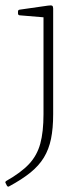

<svg xmlns="http://www.w3.org/2000/svg" viewBox="-46 -511 314 715"><path d="M116 -86V-326H152V-86ZM-25 171Q-28 167 -23 163Q32 132 62 100Q92 68 104 24Q116 -20 116 -86H152Q152 -33 144 6Q136 45 117.5 75.5Q99 106 67.5 131.5Q36 157 -12 183Q-16 186 -20 181ZM116 -326V-470L135 -445L27 -454Q21 -455 21 -461V-468Q21 -474 27 -475L132 -490Q145 -492 148.5 -489.5Q152 -487 152 -479V-326Z"/></svg>

Font: Hahmlet Thin
Style: Regular
Weight: 250
Version: Version 1.002